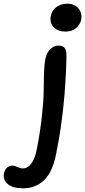

<svg xmlns="http://www.w3.org/2000/svg" viewBox="-151 -725 458 1032"><path d="M201.2 -555.2Q159.7 -555.2 137.2 -579.3Q114.7 -603.5 122.1 -639.2Q127.9 -668.9 152.1 -687Q176.3 -705.1 209 -705.1Q251.5 -705.1 271.5 -679Q291.5 -652.8 285.2 -619.1Q280.3 -593.8 258.3 -574.5Q236.3 -555.2 201.2 -555.2ZM-27.8 287.1Q-82.5 287.1 -109.4 264.2Q-136.2 241.2 -129.9 207Q-125.5 187 -113 176Q-100.6 165 -84 165Q-74.2 165 -58.1 172.6Q-42 180.2 -28.8 180.2Q-2.4 180.2 16.8 154.8Q36.1 129.4 45.9 82Q64.9 -14.6 74.2 -100.3Q83.5 -186 83.7 -234.6Q84 -283.2 85.4 -331.1Q86.9 -378.9 92.8 -408.2Q100.6 -444.3 120.6 -462.2Q140.6 -480 163.1 -480Q186.5 -480 197 -466.8Q207.5 -453.6 206.1 -416Q200.2 -140.6 150.9 101.1Q131.8 199.7 86.2 243.4Q40.5 287.1 -27.8 287.1Z"/></svg>

Font: Shantell Sans Bouncy
Style: Italic
Weight: 500
Italic angle: -11.31°
Designer: Stephen Nixon, Anya Danilova, Shantell Martin
Foundry: Arrow Type
Version: Version 1.006;[9816181b4]